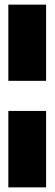

<svg xmlns="http://www.w3.org/2000/svg" viewBox="-20 -731 236 829"><path d="M16 78H179V-252H16ZM16 -382H179V-711H16Z"/></svg>

Font: Anybody Condensed Black
Style: Regular
Weight: 900
Width: 3
Designer: Tyler Finck
Foundry: Etcetera Type Company
Version: Version 1.113;gftools[0.9.25]